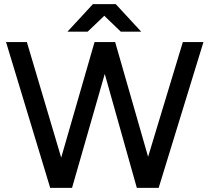

<svg xmlns="http://www.w3.org/2000/svg" viewBox="-20 -902 1007 922"><path d="M646 0 858 -700H957L742 0ZM221 0 9 -700H109L317 0ZM232 0 434 -700H527L326 0ZM637 0 440 -700H533L734 0ZM560 -750 427 -878V-882H536L658 -750ZM304 -750 426 -882H535V-878L401 -750Z"/></svg>

Font: Figtree Light Medium
Style: Regular
Weight: 500
Version: Version 2.001;gftools[0.9.30]